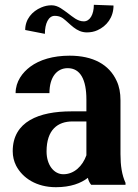

<svg xmlns="http://www.w3.org/2000/svg" viewBox="-20 -770 576 800"><path d="M33 -140C33 -118 38 -98 47 -80C74 -28 132 10 213 10C275 10 318 -7 346 -29C349 -17 353 -8 360 0H503V-8C488 -41 482 -79 482 -128V-352C482 -383 477 -410 466 -433C435 -501 368 -538 270 -538C201 -538 145 -521 106 -492C74 -468 45 -431 45 -382H186C186 -450 218 -486 262 -486C315 -486 340 -438 340 -355V-306H277C143 -306 33 -264 33 -140ZM85 -645 167 -629C167 -672 182 -704 208 -704C221 -704 232 -701 242 -694C273 -671 297 -635 342 -635C358 -635 373 -638 386 -644C424 -661 453 -697 453 -747L371 -750C371 -710 355 -681 329 -681C303 -681 283 -700 264 -714C244 -728 223 -748 195 -748C180 -748 166 -745 152 -739C114 -723 85 -690 85 -645ZM174 -139C174 -230 221 -264 282 -264H340V-123C324 -78 289 -44 244 -44C205 -44 174 -82 174 -139Z"/></svg>

Font: Aerodynamic
Style: Regular
Weight: 500
Designer: Google
Version: Version 2.000980; 2014